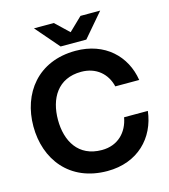

<svg xmlns="http://www.w3.org/2000/svg" viewBox="-133 -1031 1011 1148"><g transform="rotate(-15 372.5 -457.0)"><path d="M390 12C578 12 696 -111 715 -273H568C552 -184 490 -118 390 -118C244 -118 182 -229 182 -360C182 -491 244 -602 390 -602C483 -602 546 -546 565 -465H713C689 -618 571 -732 390 -732C155 -732 30 -563 30 -360C30 -157 155 12 390 12ZM185 -926 311 -780H470L595 -926H473L391 -847L308 -926Z"/></g></svg>

Font: Aspekta 650
Style: Regular
Weight: 650
Designer: Ivo Dolenc
Version: Version 2.000